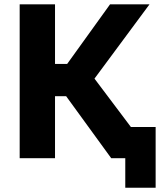

<svg xmlns="http://www.w3.org/2000/svg" viewBox="-20 -730 755 886"><path d="M584 -144H698.2V136.2H558.1V0H493.2L285.2 -286.1H233.9V0H70.8V-710H233.9V-435.1H290L487.8 -710H669.9L416 -367.2Z"/></svg>

Font: Rawline ExtraBold
Style: Regular
Weight: 800
Designer: Matt McInerney, Pablo Impallari, Rodrigo Fuenzalida
Foundry: Matt McInerney, Pablo Impallari, Rodrigo Fuenzalida
Version: Version 4.020;PS 004.020;hotconv 1.0.88;makeotf.lib2.5.64775